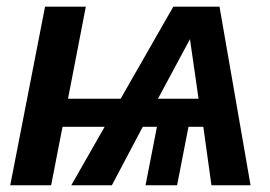

<svg xmlns="http://www.w3.org/2000/svg" viewBox="-20 -548 800 568"><path d="M165 -172.9 131.3 0H10.3L113.3 -528.3H233.9L181.2 -255.9H336.9L492.7 -528.3H629.4L721.2 0H605.5L581.5 -172.9H537.6L503.9 0H410.6L444.3 -172.9H402.3L311 0H190.9L289.6 -172.9ZM447.3 -255.9H567.4L542 -432.1Z"/></svg>

Font: Arimo SemiBold
Style: Italic
Weight: 600
Italic angle: -12°
Version: Version 1.33